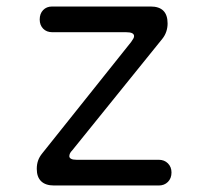

<svg xmlns="http://www.w3.org/2000/svg" viewBox="-20 -570 640 590"><path d="M146 0Q120 0 106.5 -13Q93 -26 93 -51Q93 -65 97 -76.5Q101 -88 110 -99L383 -441Q387 -447 389.5 -451Q392 -455 392 -459Q392 -465 386 -468Q380 -471 368 -471H141Q123 -471 112.5 -482Q102 -493 102 -510Q102 -528 112.5 -539Q123 -550 140 -550H443Q469 -550 482 -537Q495 -524 495 -498Q495 -485 491 -473Q487 -461 479 -451L202 -108Q197 -103 195 -98.5Q193 -94 193 -90Q193 -85 198.5 -82Q204 -79 215 -79H468Q485 -79 496 -68Q507 -57 507 -40Q507 -22 496 -11Q485 0 468 0Z"/></svg>

Font: Maple Mono Light
Style: Regular
Weight: 300
Monospace: yes
Designer: subframe7536
Version: Version 7.000